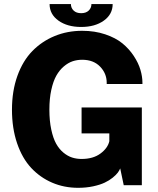

<svg xmlns="http://www.w3.org/2000/svg" viewBox="-20 -899 769 932"><path d="M220.7 -879.4H324.2Q324.2 -860.4 337.4 -847.7Q350.6 -835 374 -835Q397.5 -835 410.6 -847.7Q423.8 -860.4 423.8 -879.4H526.9Q526.9 -829.6 483.9 -798.8Q440.9 -768.1 374 -768.1Q307.1 -768.1 263.9 -798.8Q220.7 -829.6 220.7 -879.4ZM359.4 12.7Q291.5 12.7 233.4 -12.2Q175.3 -37.1 131.6 -83.7Q87.9 -130.4 63 -203.4Q38.1 -276.4 38.1 -366.7Q38.1 -457.5 64.5 -530.8Q90.8 -604 137.2 -651.4Q183.6 -698.7 245.4 -724.1Q307.1 -749.5 378.9 -749.5Q439.9 -749.5 490.7 -732.4Q541.5 -715.3 574.2 -688.5Q606.9 -661.6 629.4 -627.4Q651.9 -593.3 661.6 -560.3Q671.4 -527.3 671.4 -497.1V-491.2H498V-497.1Q498 -542.5 465.8 -575.7Q433.6 -608.9 378.9 -608.9Q354.5 -608.9 332.5 -601.6Q310.5 -594.2 289.6 -576.4Q268.6 -558.6 253.4 -531.7Q238.3 -504.9 229 -462.6Q219.7 -420.4 219.7 -366.7Q219.7 -312.5 228.8 -270.3Q237.8 -228 252.4 -201.7Q267.1 -175.3 287.8 -158.2Q308.6 -141.1 330.1 -134.3Q351.6 -127.4 376 -127.4Q432.1 -127.4 467.5 -153.6Q502.9 -179.7 510.7 -213.4V-251.5H376V-377.4H668.5V0H580.6L563.5 -81.5Q560.1 -72.3 551.8 -61Q543.5 -49.8 526.9 -36.4Q510.3 -22.9 488.3 -12.5Q466.3 -2 432.4 5.4Q398.4 12.7 359.4 12.7Z"/></svg>

Font: Epilogue ExtraBold
Style: Regular
Weight: 800
Designer: Tyler Finck
Foundry: Etcetera Type Co
Version: Version 2.112